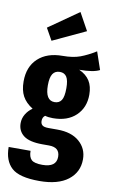

<svg xmlns="http://www.w3.org/2000/svg" viewBox="-112 -880 683 1157"><g transform="rotate(10 229.0 -302.0)"><path d="M460 -501Q423 -481 336 -481Q380 -461 401 -427.5Q422 -394 422 -343Q422 -264 370.5 -215Q319 -166 230 -166Q202 -166 182 -172Q166 -161 166 -138Q166 -121 176.5 -112Q187 -103 215 -103H269Q355 -103 403.5 -61Q452 -19 452 47Q452 126 390.5 173.5Q329 221 215 221Q92 221 45 178Q-2 135 -2 51H132Q132 89 149.5 105.5Q167 122 216 122Q302 122 302 58Q302 29 285.5 14.5Q269 0 235 0H195Q116 0 80 -27.5Q44 -55 44 -103Q44 -132 59 -157.5Q74 -183 100 -201Q57 -228 37.5 -264Q18 -300 18 -354Q18 -444 73 -495Q128 -546 223 -546Q286 -546 329.5 -562Q373 -578 423 -609ZM166 -356Q166 -263 223 -263Q251 -263 265 -284Q279 -305 279 -358Q279 -406 265.5 -427Q252 -448 224 -448Q195 -448 180.5 -426.5Q166 -405 166 -356ZM283 -825 342 -718 141 -624 100 -697Z"/></g></svg>

Font: Fira Sans Extra Condensed
Style: Bold
Weight: 700
Width: 1
Designer: Carrois Corporate & Edenspiekermann AG
Foundry: Carrois Corporate GbR & Edenspiekermann AG
Version: Version 4.203